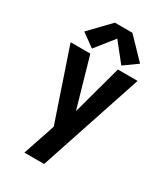

<svg xmlns="http://www.w3.org/2000/svg" viewBox="-233 -878 1042 1189"><g transform="rotate(30 288.0 -283.5)"><path d="M143 205H284L528 -530H387L291 -177L190 -530H49L220 -25L203 27Q188 71 173 115.5Q158 160 143 205ZM183 -562 288 -694 393 -562 488 -630 351 -772H226L89 -630Z"/></g></svg>

Font: Iosevka Sparkle Extrabold
Style: Regular
Weight: 800
Designer: Belleve Invis
Foundry: Belleve Invis
Version: Version 4.5.0; ttfautohint (v1.8.3)